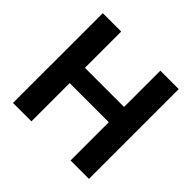

<svg xmlns="http://www.w3.org/2000/svg" viewBox="-176 -914 1100 1100"><g transform="rotate(45 373.5 -364.0)"><path d="M65.7 0V-727.5H214.9V-433.7H531.9V-727.5H681.1V0H531.9V-310H214.9V0Z"/></g></svg>

Font: Adwaita Sans
Style: Regular
Weight: 400
Designer: Rasmus Andersson
Foundry: rsms
Version: Version 4.001;git-9221beed3